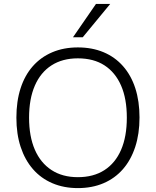

<svg xmlns="http://www.w3.org/2000/svg" viewBox="-20 -956 799 984"><path d="M379 8Q307 8 248.5 -17Q190 -42 149 -89Q108 -136 86 -202.5Q64 -269 64 -353Q64 -437 85.5 -503.5Q107 -570 148 -616.5Q189 -663 247.5 -688Q306 -713 379 -713Q452 -713 510.5 -688.5Q569 -664 610.5 -617Q652 -570 673.5 -503.5Q695 -437 695 -354Q695 -270 673 -203Q651 -136 610 -89Q569 -42 510.5 -17Q452 8 379 8ZM379 -48Q459 -48 515 -84Q571 -120 600.5 -188Q630 -256 630 -353Q630 -450 600.5 -517.5Q571 -585 515.5 -621Q460 -657 379 -657Q300 -657 244 -621Q188 -585 158.5 -517Q129 -449 129 -353Q129 -257 158.5 -189Q188 -121 244 -84.5Q300 -48 379 -48ZM354 -765 472 -936H545L404 -765Z"/></svg>

Font: Nunito Sans 12pt ExtraLight 12pt Light
Style: Regular
Weight: 300
Version: Version 3.101;gftools[0.9.27]